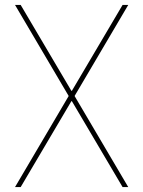

<svg xmlns="http://www.w3.org/2000/svg" viewBox="-20 -540 582 780"><path d="M272 -129H270L64 220H41L259 -150L41 -520H64L270 -171H272L478 -520H501L283 -150L501 220H478Z"/></svg>

Font: Mplus 1p Thin
Style: Regular
Weight: 250
Version: Version 1.061